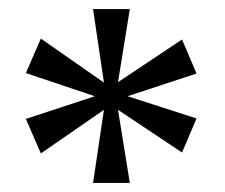

<svg xmlns="http://www.w3.org/2000/svg" viewBox="-20 -780 495 423"><path d="M185 -377H266L240 -538L381 -444L413 -519L261 -568L413 -618L381 -693L240 -599L266 -760H185L209 -598L70 -695L37 -619L189 -568L37 -518L70 -442L209 -538Z"/></svg>

Font: Noto Serif Thai SemiCondensed
Style: Regular
Weight: 400
Width: 4
Designer: Monotype Design Team
Foundry: Monotype Imaging Inc.
Version: Version 2.002